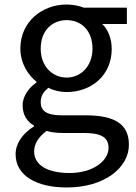

<svg xmlns="http://www.w3.org/2000/svg" viewBox="-20 -578 603 849"><path d="M275 251C443 251 550 163 550 62C550 -28 489 -68 360 -68H254C181 -68 160 -91 160 -126C160 -156 174 -173 194 -190C219 -177 246 -171 275 -171C384 -171 474 -245 474 -361C474 -407 458 -447 432 -472H541V-544H351C332 -551 306 -558 275 -558C166 -558 70 -482 70 -363C70 -298 105 -245 141 -217V-213C113 -194 80 -157 80 -112C80 -69 101 -39 130 -23V-19C79 13 49 57 49 104C49 199 142 251 275 251ZM275 -235C212 -235 160 -284 160 -363C160 -443 211 -489 275 -489C339 -489 389 -443 389 -363C389 -284 336 -235 275 -235ZM288 187C188 187 131 151 131 92C131 60 148 29 186 1C210 8 236 10 256 10H350C422 10 460 26 460 76C460 133 392 187 288 187Z"/></svg>

Font: Bithumb Trading Sans
Style: Regular
Weight: 400
Designer: HamHyungwon
Foundry: Bithumb
Version: Version 1.300;FEAKit 1.0